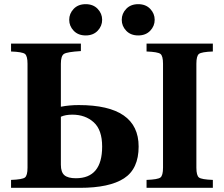

<svg xmlns="http://www.w3.org/2000/svg" viewBox="-20 -901 1074 921"><path d="M585.5 -753.5Q564 -776 564 -806Q564 -836 585.5 -858.5Q607 -881 643 -881Q679 -881 700.5 -858.5Q722 -836 722 -806Q722 -776 700.5 -753.5Q679 -731 643 -731Q607 -731 585.5 -753.5ZM333.5 -753.5Q312 -776 312 -806Q312 -836 333.5 -858.5Q355 -881 391 -881Q427 -881 448.5 -858.5Q470 -836 470 -806Q470 -776 448.5 -753.5Q427 -731 391 -731Q355 -731 333.5 -753.5ZM683 0V-38Q737 -40 749.5 -49.5Q762 -59 762 -97V-595Q762 -633 749.5 -642.5Q737 -652 683 -654V-692H1001V-654Q947 -652 934.5 -642.5Q922 -633 922 -595V-97Q922 -59 934.5 -49.5Q947 -40 1001 -38V0ZM33 0V-38Q87 -40 99.5 -49.5Q112 -59 112 -97V-595Q112 -633 99.5 -642.5Q87 -652 33 -654V-692H368V-656Q302 -652 287 -642.5Q272 -633 272 -595V-389Q312 -397 358 -397Q645 -397 645 -198Q645 -91 575 -45.5Q505 0 363 0ZM272 -111Q272 -75 289 -60.5Q306 -46 344 -46Q470 -46 470 -198Q470 -278 429.5 -314.5Q389 -351 327 -351Q294 -351 272 -341Z"/></svg>

Font: Heuristica
Style: Bold
Weight: 700
Version: Version 1.0.2